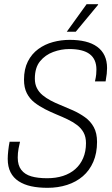

<svg xmlns="http://www.w3.org/2000/svg" viewBox="-20 -888 538 920"><path d="M208 12Q164 12 129.5 4.5Q95 -3 69.5 -19.5Q44 -36 30.5 -62.5Q17 -89 17 -127Q17 -143 19.5 -166Q22 -189 26 -209H76Q73 -198 69 -176.5Q65 -155 65 -133Q65 -96 82 -74Q99 -52 130 -43Q161 -34 206 -34Q248 -34 282 -45Q316 -56 340.5 -77.5Q365 -99 378.5 -130.5Q392 -162 392 -202Q392 -232 380.5 -253Q369 -274 349 -289Q329 -304 304 -316Q279 -328 252 -339Q223 -351 195.5 -365Q168 -379 145 -397Q122 -415 108.5 -441.5Q95 -468 95 -506Q95 -557 113.5 -593.5Q132 -630 163.5 -653Q195 -676 234 -686.5Q273 -697 314 -697Q356 -697 389 -689Q422 -681 445.5 -664Q469 -647 481 -621.5Q493 -596 493 -562Q493 -549 491.5 -534.5Q490 -520 486 -498H435Q440 -520 441 -532.5Q442 -545 442 -555Q442 -604 410 -628.5Q378 -653 312 -653Q273 -653 235 -639Q197 -625 172 -594.5Q147 -564 147 -511Q147 -485 157 -465.5Q167 -446 184 -432Q201 -418 222.5 -406.5Q244 -395 269 -385Q299 -373 330 -359Q361 -345 387.5 -326Q414 -307 429.5 -278.5Q445 -250 445 -208Q445 -154 427 -112.5Q409 -71 377 -43.5Q345 -16 301.5 -2Q258 12 208 12ZM300 -736 395 -868H450V-865L343 -736Z"/></svg>

Font: Archivo Condensed Thin
Style: Italic
Weight: 250
Width: 3
Italic angle: -10°
Designer: Hector Gatti
Foundry: Omnibus-Type
Version: Version 2.001